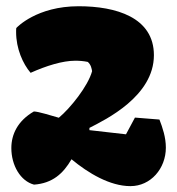

<svg xmlns="http://www.w3.org/2000/svg" viewBox="-20 -599 578 628"><path d="M91.3 4.9C151.4 0.5 186.5 -30.8 213.9 -78.1C268.6 -32.7 339.4 9.8 406.7 9.8C472.7 9.8 522.5 -47.4 522.5 -116.2C522.5 -149.9 511.7 -181.6 501.5 -208L421.4 -214.4L392.1 -159.7L272.5 -173.3V-180.7C325.7 -208 483.4 -284.2 483.4 -418.5C483.4 -542.5 358.9 -578.6 237.3 -578.6C100.1 -578.6 35.6 -509.8 33.2 -507.3C32.7 -502.9 32.7 -498.5 32.7 -494.1C32.7 -439.9 54.7 -390.6 80.1 -360.8C131.3 -383.8 184.6 -400.4 226.1 -400.4C240.2 -400.4 252.9 -399.4 267.1 -396.5C277.8 -387.2 279.8 -374.5 281.2 -366.2C268.1 -317.4 209.5 -244.6 172.4 -213.9C148.4 -220.7 105 -234.4 90.8 -234.4C37.6 -203.6 17.1 -159.2 17.1 -114.7C17.1 -58.1 46.9 -6.8 91.3 4.9Z"/></svg>

Font: Kavoon
Style: Regular
Weight: 400
Designer: Viktoriya Grabowska
Foundry: Viktoriya Grabowska
Version: Version 1.002